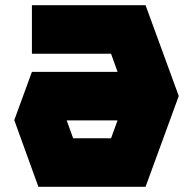

<svg xmlns="http://www.w3.org/2000/svg" viewBox="-20 -720 744 740"><path d="M669 -350 541 0H128L35 -257L103 -443H433L408 -513H103V-700H541ZM262 -187H408L433 -256H237Z"/></svg>

Font: Clickuper
Style: Bold
Weight: 700
Designer: Denis Ignatov
Foundry: Denis Ignatov
Version: Version 1.10 April 16, 2021